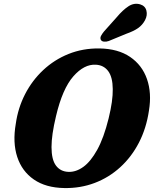

<svg xmlns="http://www.w3.org/2000/svg" viewBox="-20 -964 799 997"><path d="M496 -712.5Q593 -711 655.5 -668.5Q718 -626 743.2 -553.5Q768.5 -481 753.5 -390Q740 -298 701.5 -223.5Q663 -149 604.2 -95.5Q545.5 -42 471.5 -14Q397.5 14 314 12.5Q218 11 156 -31.8Q94 -74.5 69.5 -149.2Q45 -224 62 -321.5Q73.5 -403.5 110.2 -475Q147 -546.5 204.5 -600.2Q262 -654 336 -683.8Q410 -713.5 496 -712.5ZM335.5 -71.5Q374.5 -70 412.8 -97.5Q451 -125 485 -186.5Q519 -248 544 -349Q555.5 -396 560.8 -433.8Q566 -471.5 565.5 -501.5Q565 -563.5 541.8 -594.8Q518.5 -626 477.5 -628Q417 -631.5 360.8 -567.5Q304.5 -503.5 271 -361.5Q259 -311.5 253.2 -271.5Q247.5 -231.5 247.5 -200.5Q247.5 -135 270.8 -104Q294 -73 335.5 -71.5ZM586.5 -875Q617 -911.5 646.5 -931Q676 -950.5 707.5 -941.5Q734 -933.5 740.2 -909Q746.5 -884.5 733 -859Q719.5 -834 697.2 -818.2Q675 -802.5 635.5 -788.5L544.5 -751Q532 -746.5 520 -747.8Q508 -749 503.5 -757.5Q499 -767.5 504.8 -778.2Q510.5 -789 520 -800.5Z"/></svg>

Font: Fraunces 72pt SuperSoft
Style: Bold Italic
Weight: 700
Italic angle: -16°
Version: Version 1.000;[0bf87f6ff]